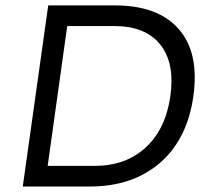

<svg xmlns="http://www.w3.org/2000/svg" viewBox="-20 -680 764 700"><path d="M399.9 -660.2Q556.2 -660.2 631.6 -574Q707 -487.8 685.1 -330.1Q663.1 -172.4 563.2 -86.2Q463.4 0 307.1 0H63L155.8 -660.2ZM153.8 -75.2H325.2Q438.5 -75.2 511.5 -142.6Q584.5 -210 601.1 -330.1Q618.2 -450.2 564.2 -517.6Q510.3 -585 397 -585H225.1Z"/></svg>

Font: Human Sans
Style: Italic
Weight: 400
Italic angle: -8°
Designer: Tim Radville
Foundry: Continuum
Version: Version 1.000;FEAKit 1.0